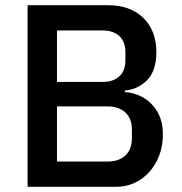

<svg xmlns="http://www.w3.org/2000/svg" viewBox="-20 -718 699 738"><path d="M395 -698Q481 -698 531 -649Q581 -600 581 -518Q581 -446 545.5 -410Q510 -374 460 -370V-364Q492 -363 526 -345.5Q560 -328 583 -291.5Q606 -255 606 -201Q606 -145 582.5 -99Q559 -53 518 -26.5Q477 0 426 0H86V-698ZM374 -403Q415 -403 438.5 -424.5Q462 -446 462 -486V-518Q462 -558 438.5 -579.5Q415 -601 374 -601H199V-403ZM393 -97Q437 -97 462 -120.5Q487 -144 487 -186V-220Q487 -262 462 -285.5Q437 -309 393 -309H199V-97Z"/></svg>

Font: IBM Plex Sans KR Medm
Style: Regular
Weight: 500
Designer: Mike Abbink; Paul van der Laan; Pieter van Rosmalen; Wujin Sim; Chorong Kim; Dohee Lee;
Foundry: Sandoll Inc.
Version: Version 1.003